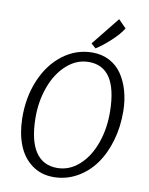

<svg xmlns="http://www.w3.org/2000/svg" viewBox="-104 -1051 880 1133"><g transform="rotate(10 336.5 -484.5)"><path d="M408.7 -782.7 380.9 -807.6 516.6 -976.6 563 -929.2Q541.5 -893.1 494.4 -849.6Q447.3 -806.2 408.7 -782.7ZM295.4 8.3Q220.2 8.3 165.5 -32.5Q110.8 -73.2 83.7 -141.8Q56.6 -210.4 54.7 -299.3Q52.2 -426.8 96.7 -531.5Q141.1 -636.2 220.5 -695.8Q299.8 -755.4 397 -755.4Q454.1 -755.4 499.5 -731.2Q544.9 -707 573.7 -664.6Q602.5 -622.1 618.2 -566.9Q633.8 -511.7 634.8 -447.3Q636.2 -353 611.8 -269Q587.4 -185.1 543 -124Q498.5 -63 434.1 -27.3Q369.6 8.3 295.4 8.3ZM307.1 -48.3Q380.4 -48.3 439 -100.8Q497.6 -153.3 528.8 -241.5Q560.1 -329.6 558.1 -433.6Q553.7 -696.8 385.3 -696.8Q312.5 -696.8 253.2 -643.8Q193.8 -590.8 161.9 -503.2Q129.9 -415.5 131.3 -314Q133.3 -181.2 178.2 -114.7Q223.1 -48.3 307.1 -48.3Z"/></g></svg>

Font: HaufeMerriweatherSansLt
Style: Italic
Weight: 300
Designer: Eben Sorkin ( eben@eyebytes.com )
Foundry: Eben Sorkin
Version: Version 1.56